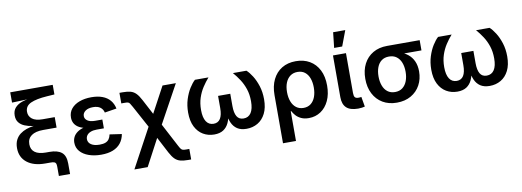

<svg xmlns="http://www.w3.org/2000/svg" viewBox="-70 -1194 4986 1834"><g transform="rotate(-10 2423.0 -276.5)"><path d="M389.2 140.1V49.8Q389.2 29.3 384.5 18.6Q379.9 7.8 367.7 3.9Q355.5 0 332 0H281.7Q169.9 0 105.7 -51Q41.5 -102.1 41.5 -190.9Q41.5 -237.3 57.9 -269.8Q74.2 -302.2 101.8 -323Q129.4 -343.8 163.3 -355.5Q197.3 -367.2 233.9 -372.1Q270.5 -377 304.2 -377.4L304.7 -367.7Q266.1 -368.2 225.6 -373.5Q185.1 -378.9 150.4 -393.1Q115.7 -407.2 94.7 -433.3Q73.7 -459.5 73.7 -501.5Q73.7 -548.3 99.9 -577.1Q126 -606 170.2 -620.6Q214.4 -635.3 268.6 -639.6V-634.8L70.3 -627.9V-727.5H482.4V-634.3L409.7 -629.4Q305.7 -622.6 250.7 -597.4Q195.8 -572.3 195.8 -516.1Q195.8 -472.7 229.5 -446.5Q263.2 -420.4 331.5 -420.4H447.8V-318.8H317.4Q243.2 -318.8 203.4 -290.3Q163.6 -261.7 163.6 -207Q163.6 -155.3 199.7 -128.7Q235.8 -102.1 304.7 -102.1H340.8Q418.9 -102.1 458.3 -69.8Q497.6 -37.6 497.6 38.1V140.1Z M823.7 10.3Q757.3 10.3 704.1 -8.5Q650.9 -27.3 620.1 -62.7Q589.4 -98.1 589.4 -147.5Q589.4 -176.8 601.8 -201.7Q614.3 -226.6 640.4 -245.4Q666.5 -264.2 706.8 -274.7Q747.1 -285.2 803.2 -285.2H891.6V-233.4H821.8Q788.1 -233.4 763.9 -224.1Q739.7 -214.8 726.8 -198Q713.9 -181.2 713.9 -158.7Q713.9 -126.5 743.2 -106.7Q772.5 -86.9 825.7 -86.9Q860.4 -86.9 882.6 -95.7Q904.8 -104.5 917.2 -122.6Q929.7 -140.6 934.6 -167L1051.3 -149.9Q1042 -99.1 1013.7 -63.2Q985.4 -27.3 938 -8.5Q890.6 10.3 823.7 10.3ZM804.7 -260.3Q750 -260.3 710.9 -269.5Q671.9 -278.8 647.2 -296.1Q622.6 -313.5 611.1 -336.9Q599.6 -360.4 599.6 -388.7Q599.6 -438.5 628.7 -473.9Q657.7 -509.3 708.5 -528.1Q759.3 -546.9 824.2 -546.9Q885.7 -546.9 931.2 -529.8Q976.6 -512.7 1004.6 -479.7Q1032.7 -446.8 1042.5 -398.9L926.8 -380.4Q919.4 -413.1 894 -431.9Q868.7 -450.7 824.2 -450.7Q777.3 -450.7 750 -431.2Q722.7 -411.6 722.7 -381.3Q722.7 -354 748.3 -336.4Q773.9 -318.8 823.2 -318.8H891.6V-260.3Z M1110.4 204.1 1352.5 -244.6H1403.8L1560.1 52.2Q1572.3 75.7 1580.6 86.2Q1588.9 96.7 1600.1 99.4Q1611.3 102.1 1631.8 102.1H1661.1V204.1H1631.8Q1586.9 204.1 1556.6 196Q1526.4 188 1503.9 165.8Q1481.4 143.6 1458.5 100.6L1377 -55.2L1239.3 204.1ZM1347.7 -114.3 1200.2 -386.2Q1186.5 -411.6 1178.5 -422.9Q1170.4 -434.1 1159.9 -436.5Q1149.4 -439 1128.4 -439H1096.7V-541.5H1128.4Q1173.8 -541.5 1203.9 -533.2Q1233.9 -524.9 1256.6 -501.7Q1279.3 -478.5 1302.2 -434.6L1379.4 -288.1L1514.2 -539.1H1643.6L1410.6 -114.3Z M1920.9 7.8Q1861.8 7.8 1814 -20.3Q1766.1 -48.3 1738 -103.8Q1710 -159.2 1710 -241.2Q1710 -311 1728.5 -369.4Q1747.1 -427.7 1774.4 -471.4Q1801.8 -515.1 1828.6 -539.1H1960Q1927.2 -501.5 1898.9 -458Q1870.6 -414.6 1853.3 -361.8Q1835.9 -309.1 1835.9 -244.1Q1835.9 -170.9 1860.8 -132.6Q1885.7 -94.2 1932.1 -94.2Q1976.1 -94.2 1997.8 -128.9Q2019.5 -163.6 2019.5 -231V-349.1H2137.7V-231Q2137.7 -163.6 2158.2 -128.9Q2178.7 -94.2 2222.7 -94.2Q2270.5 -94.2 2295.7 -132.6Q2320.8 -170.9 2320.8 -244.1Q2320.8 -310.5 2303 -363.5Q2285.2 -416.5 2256.8 -459.7Q2228.5 -502.9 2196.8 -539.1H2328.1Q2354.5 -515.6 2381.8 -472.4Q2409.2 -429.2 2428 -370.6Q2446.8 -312 2446.8 -241.2Q2446.8 -159.2 2418.7 -103.8Q2390.6 -48.3 2342.5 -20.3Q2294.4 7.8 2234.4 7.8Q2179.2 7.8 2144.5 -15.1Q2109.9 -38.1 2092 -78.6Q2074.2 -119.1 2067.4 -171.4H2086.9Q2081.1 -117.7 2062.5 -77.4Q2043.9 -37.1 2009.5 -14.6Q1975.1 7.8 1920.9 7.8Z M2551.8 204.1V-262.7Q2551.8 -349.6 2583 -413.3Q2614.3 -477.1 2671.4 -512Q2728.5 -546.9 2807.1 -546.9Q2884.3 -546.9 2941.7 -513.2Q2999 -479.5 3030.8 -416.7Q3062.5 -354 3062.5 -266.1Q3062.5 -181.6 3033.4 -119.6Q3004.4 -57.6 2953.6 -23.7Q2902.8 10.3 2837.9 10.3Q2793.9 10.3 2763.2 -4.4Q2732.4 -19 2713.1 -40.8Q2693.8 -62.5 2682.6 -84.5H2677.7V204.1ZM2804.7 -94.2Q2846.7 -94.2 2875.5 -116.7Q2904.3 -139.2 2919.2 -178.7Q2934.1 -218.3 2934.1 -270Q2934.1 -320.3 2919.7 -359.4Q2905.3 -398.4 2876.7 -420.7Q2848.1 -442.9 2805.7 -442.9Q2764.6 -442.9 2735.1 -421.4Q2705.6 -399.9 2689.9 -361.1Q2674.3 -322.3 2674.3 -270Q2674.3 -217.8 2689.7 -178Q2705.1 -138.2 2734.4 -116.2Q2763.7 -94.2 2804.7 -94.2Z M3317.9 2.9Q3240.2 2.9 3203.9 -31.2Q3167.5 -65.4 3167.5 -134.3V-539.1H3293.5V-152.8Q3293.5 -123.5 3303 -111.3Q3312.5 -99.1 3336.9 -99.1Q3347.7 -99.1 3354 -99.9Q3360.4 -100.6 3365.7 -101.6L3382.3 -5.4Q3371.1 -2.4 3354.2 0.2Q3337.4 2.9 3317.9 2.9ZM3190.9 -607.9 3207.5 -757.3H3325.2L3269 -607.9Z M3691.9 11.2Q3613.3 11.2 3554.9 -23.4Q3496.6 -58.1 3464.6 -120.4Q3432.6 -182.6 3432.6 -265.1Q3432.6 -348.1 3464.6 -409.7Q3496.6 -471.2 3554.9 -505.1Q3613.3 -539.1 3691.9 -539.1H4008.3V-439.9H3776.9L3691.9 -436Q3648.4 -436 3619.4 -414.3Q3590.3 -392.6 3575.7 -354.2Q3561 -315.9 3561 -265.1Q3561 -215.8 3575.7 -176.3Q3590.3 -136.7 3619.6 -114.3Q3648.9 -91.8 3691.9 -91.8Q3735.4 -91.8 3764.6 -114.5Q3793.9 -137.2 3808.8 -176.5Q3823.7 -215.8 3823.7 -265.1Q3823.7 -315.9 3808.8 -354.2Q3793.9 -392.6 3764.6 -414.3Q3735.4 -436 3691.9 -436V-471.2Q3748.5 -471.2 3796.1 -457.3Q3843.8 -443.4 3878.4 -415.5Q3913.1 -387.7 3932.1 -345.5Q3951.2 -303.2 3951.2 -246.6Q3951.2 -172.9 3919.4 -114.5Q3887.7 -56.2 3829.3 -22.5Q3771 11.2 3691.9 11.2Z M4279.3 7.8Q4220.2 7.8 4172.4 -20.3Q4124.5 -48.3 4096.4 -103.8Q4068.4 -159.2 4068.4 -241.2Q4068.4 -311 4086.9 -369.4Q4105.5 -427.7 4132.8 -471.4Q4160.2 -515.1 4187 -539.1H4318.4Q4285.6 -501.5 4257.3 -458Q4229 -414.6 4211.7 -361.8Q4194.3 -309.1 4194.3 -244.1Q4194.3 -170.9 4219.2 -132.6Q4244.1 -94.2 4290.5 -94.2Q4334.5 -94.2 4356.2 -128.9Q4377.9 -163.6 4377.9 -231V-349.1H4496.1V-231Q4496.1 -163.6 4516.6 -128.9Q4537.1 -94.2 4581.1 -94.2Q4628.9 -94.2 4654.1 -132.6Q4679.2 -170.9 4679.2 -244.1Q4679.2 -310.5 4661.4 -363.5Q4643.6 -416.5 4615.2 -459.7Q4586.9 -502.9 4555.2 -539.1H4686.5Q4712.9 -515.6 4740.2 -472.4Q4767.6 -429.2 4786.4 -370.6Q4805.2 -312 4805.2 -241.2Q4805.2 -159.2 4777.1 -103.8Q4749 -48.3 4700.9 -20.3Q4652.8 7.8 4592.8 7.8Q4537.6 7.8 4502.9 -15.1Q4468.3 -38.1 4450.4 -78.6Q4432.6 -119.1 4425.8 -171.4H4445.3Q4439.5 -117.7 4420.9 -77.4Q4402.3 -37.1 4367.9 -14.6Q4333.5 7.8 4279.3 7.8Z"/></g></svg>

Font: Inter 18pt SemiBold
Style: Regular
Weight: 600
Designer: Rasmus Andersson
Foundry: rsms
Version: Version 4.001;git-66647c0bb